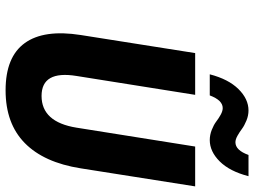

<svg xmlns="http://www.w3.org/2000/svg" viewBox="-130 -758 900 680"><g transform="rotate(90 320.0 -418.0)"><path d="M243.2 -710.9Q260.3 -776.9 295.4 -812.5Q330.6 -848.1 371.1 -848.1Q389.2 -848.1 407 -840.8Q424.8 -833.5 436.3 -825Q447.8 -816.4 460.7 -809.1Q473.6 -801.8 483.9 -801.8Q512.2 -801.8 528.8 -848.1H604Q586.9 -781.7 551.8 -746.3Q516.6 -710.9 476.1 -710.9Q458 -710.9 439.9 -718Q421.9 -725.1 410.4 -733.9Q398.9 -742.7 386 -749.8Q373 -756.8 362.8 -756.8Q335 -756.8 317.9 -710.9ZM299.8 12.2Q181.6 12.2 132.6 -55.7Q83.5 -123.5 104 -253.9L168 -659.2H315.9L249 -238.8Q229 -115.2 319.8 -115.2Q412.1 -115.2 432.1 -238.8L499 -659.2H640.1L576.2 -253.9Q555.7 -123.5 486.6 -55.7Q417.5 12.2 299.8 12.2Z"/></g></svg>

Font: Office Code Pro D Bold Italic
Style: Regular
Weight: 700
Italic angle: -9°
Designer: Nathan Rutzky & Paul D. Hunt
Foundry: Adobe Systems Incorporated
Version: Version 1.004;PS 001.004;hotconv 1.0.70;makeotf.lib2.5.58329